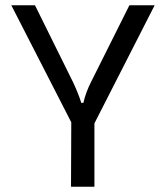

<svg xmlns="http://www.w3.org/2000/svg" viewBox="-20 -710 608 730"><path d="M339 0H250L251 -245L23 -690H113L258 -397Q279 -352 289 -319H297Q306 -359 327 -400L472 -690H568L339 -241Z"/></svg>

Font: Taylor Sans
Style: Regular
Weight: 400
Italic angle: -8°
Designer: Natanael Gama
Version: Version 1.001 September 8, 2015